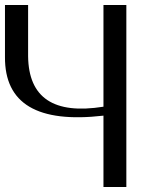

<svg xmlns="http://www.w3.org/2000/svg" viewBox="-20 -752 625 772"><path d="M0 -523V-732H93V-526C95 -358.7 196 -291 396 -323V-732H488V0H396V-287C130.7 -256.3 -1.3 -335 0 -523Z"/></svg>

Font: Neocyr
Style: Regular
Weight: 400
Designer: Viktar Palstsiuk <vipals@gmail.com>
Version: 1.00